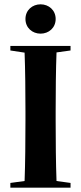

<svg xmlns="http://www.w3.org/2000/svg" viewBox="-20 -870 376 890"><path d="M28 -636 94 -626C97 -549 98 -443 98 -354V-310C98 -219 97 -110 94 -31L28 -22V0H307V-22L242 -31C239 -110 238 -219 238 -310V-354C238 -443 239 -549 242 -627L307 -636V-657H28ZM168 -714C206 -714 238 -741 238 -782C238 -823 206 -850 168 -850C130 -850 98 -823 98 -782C98 -741 130 -714 168 -714Z"/></svg>

Font: Source Serif 4 Display
Style: Bold
Weight: 700
Designer: Frank Grießhammer
Foundry: Adobe Systems Incorporated
Version: Version 4.004;hotconv 1.0.117;makeotfexe 2.5.65602